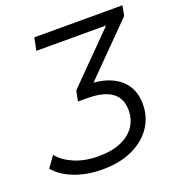

<svg xmlns="http://www.w3.org/2000/svg" viewBox="-150 -806 854 919"><g transform="rotate(-20 276.5 -347.0)"><path d="M218 6Q138 6 74.5 -19Q11 -44 -22 -85L18 -141Q45 -106 98 -83Q151 -60 222 -60Q288 -60 334.5 -79.5Q381 -99 406 -135Q431 -171 431 -219Q431 -279 389.5 -309.5Q348 -340 262 -340H217L228 -393L495 -663L504 -636H113L126 -700H575L565 -649L297 -378L263 -401H280Q353 -401 403 -379.5Q453 -358 479 -318.5Q505 -279 505 -223Q505 -156 469 -104Q433 -52 368.5 -23Q304 6 218 6Z"/></g></svg>

Font: MOST Montserrat
Style: Italic
Weight: 400
Italic angle: -11.3°
Designer: Julieta Ulanovsky
Foundry: Julieta Ulanovsky
Version: Version 8.000;March 11, 2024;FontCreator 15.0.0.2926 64-bit